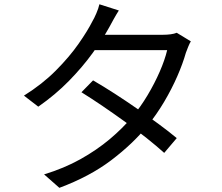

<svg xmlns="http://www.w3.org/2000/svg" viewBox="-20 -834 1040 898"><path d="M415.3 -458.1Q463.3 -430.3 516.3 -396.1Q569.2 -362 621.8 -325.4Q674.5 -288.9 722.2 -253.8Q770 -218.7 806.6 -188L748 -118.9Q713.5 -150.2 666.5 -187.6Q619.4 -225.1 566.2 -263.5Q512.9 -301.9 460.1 -337.9Q407.2 -373.8 360.9 -402.6ZM872.5 -640.7Q866.2 -630.1 860 -614.7Q853.7 -599.3 849.4 -587.3Q835 -536.4 809.2 -477.3Q783.4 -418.2 748.1 -358.4Q712.8 -298.6 668.4 -244Q600.7 -160.7 500.2 -84.6Q399.8 -8.5 257.7 44.5L186.2 -18.4Q279.5 -46.7 355.9 -89.3Q432.3 -132 493.2 -183.1Q554.1 -234.3 598.7 -287.8Q637.7 -334.1 670.3 -388.9Q703 -443.7 726.9 -498.5Q750.9 -553.4 761.9 -599.6H391.3L423.3 -671.3H741.2Q761.3 -671.3 778.1 -673.6Q795 -675.9 806.6 -680.7ZM535.8 -785Q523.3 -765.4 510.9 -743Q498.6 -720.6 491 -706.6Q461.1 -652.2 413.7 -586.5Q366.3 -520.9 302.6 -455.7Q238.8 -390.6 159 -335.1L92 -386.7Q178 -440.4 241.2 -504.1Q304.5 -567.8 347.1 -628.7Q389.7 -689.6 412.7 -735.3Q420.6 -748.3 430.6 -771.6Q440.6 -794.8 444.9 -814Z"/></svg>

Font: Noto Sans HK Thin
Style: Regular
Weight: 100
Designer: Ryoko NISHIZUKA 西塚涼子 (kana, bopomofo & ideographs); Paul D. Hunt (Latin, Greek & Cyrillic); Sandoll Communications 산돌커뮤니
Foundry: Adobe
Version: Version 2.004-H2;hotconv 1.0.118;makeotfexe 2.5.65603